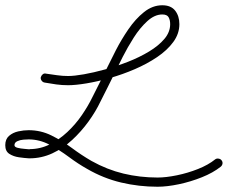

<svg xmlns="http://www.w3.org/2000/svg" viewBox="-38 -585 866 730"><path d="M117 -291Q119 -298 124.5 -302.5Q130 -307 137 -305Q158 -302 179 -299Q200 -296 221 -296Q244 -296 281 -302.5Q318 -309 361.5 -321Q405 -333 448.5 -350Q492 -367 528.5 -389Q565 -411 587 -437Q609 -463 609 -493Q609 -509 603 -519.5Q597 -530 579 -530Q550 -530 522 -504.5Q494 -479 470.5 -442Q447 -405 428.5 -368.5Q410 -332 399 -309Q386 -282 372 -254.5Q358 -227 344 -199Q326 -161 298.5 -123Q271 -85 236.5 -53Q202 -21 161 -2Q120 17 74 17Q74 17 73 17Q72 17 72 17Q55 16 34 13Q13 10 -2.5 0Q-18 -10 -18 -33Q-18 -56 -3.5 -68.5Q11 -81 31.5 -85.5Q52 -90 71 -90Q117 -90 157.5 -70Q198 -50 235 -22.5Q272 5 310 27Q369 60 431.5 75Q494 90 561 90Q593 90 634.5 81.5Q676 73 715 57.5Q754 42 780 21Q785 17 792.5 18Q800 19 804 24Q809 30 808 37Q807 44 801 49Q772 72 729.5 89Q687 106 642 115.5Q597 125 561 125Q490 125 422.5 109Q355 93 293 57Q259 38 223.5 11.5Q188 -15 150 -35Q112 -55 71 -55Q64 -55 51 -54Q38 -53 27.5 -48Q17 -43 17 -33Q17 -26 29 -23Q41 -20 55 -19Q69 -18 76 -17Q76 -17 75 -17Q74 -18 74 -18Q115 -18 151 -36Q187 -54 218 -83Q249 -112 273 -147Q297 -182 313 -215Q327 -242 340.5 -269.5Q354 -297 368 -325Q382 -354 402.5 -394Q423 -434 450 -473.5Q477 -513 509.5 -539Q542 -565 579 -565Q612 -565 628 -544.5Q644 -524 644 -493Q644 -457 621 -425.5Q598 -394 559.5 -368Q521 -342 474.5 -322Q428 -302 380.5 -288.5Q333 -275 291 -268Q249 -261 221 -261Q198 -261 176 -264Q154 -267 132 -271Q125 -272 120.5 -278Q116 -284 117 -291Z"/></svg>

Font: FRB American Cursive Guidelines Arrows
Style: Italic
Weight: 400
Italic angle: -25°
Version: Version 2.0;Modular Font Editor K font №1